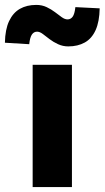

<svg xmlns="http://www.w3.org/2000/svg" viewBox="-72 -762 426 782"><path d="M61 0V-498H221V0ZM206 -573Q184 -573 164.5 -582Q145 -591 130 -602.5Q115 -614 102.5 -623.5Q90 -633 79 -633Q66 -633 58 -621.5Q50 -610 47 -582L-52 -588Q-51 -642 -35 -676Q-19 -710 9 -726Q37 -742 76 -742Q99 -742 118 -733Q137 -724 152 -712.5Q167 -701 179.5 -692Q192 -683 203 -683Q216 -683 224 -694Q232 -705 235 -733L334 -728Q333 -674 317.5 -639.5Q302 -605 273.5 -589Q245 -573 206 -573Z"/></svg>

Font: Source Sans 3 ExtraLight ExtraBold
Style: Regular
Weight: 800
Version: Version 3.052;hotconv 1.1.0;makeotfexe 2.6.0